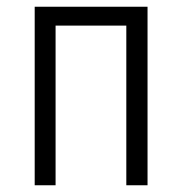

<svg xmlns="http://www.w3.org/2000/svg" viewBox="-20 -550 540 570"><path d="M83 0H145V-474H355V0H418V-530H83Z"/></svg>

Font: Iosevka SS09 Light
Style: Regular
Weight: 300
Monospace: yes
Designer: Belleve Invis
Foundry: Belleve Invis
Version: Version 5.2.1; ttfautohint (v1.8.3)